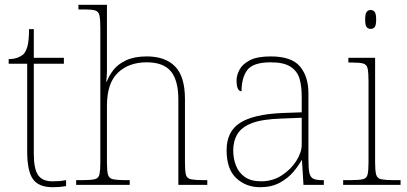

<svg xmlns="http://www.w3.org/2000/svg" viewBox="-20 -780 1717 810"><path d="M201.7 9.8Q143.6 9.8 119.1 -24.2Q94.7 -58.1 94.7 -141.1V-511.2H16.6V-530.8Q37.6 -530.8 53 -536.4Q68.4 -542 78.6 -550.8Q88.9 -561 95.7 -584Q102.5 -608.9 102.5 -657.2H122.6V-536.1H249.5V-511.2H122.6V-131.8Q122.6 -67.9 140.6 -41.5Q158.7 -15.1 200.7 -15.1Q217.8 -15.1 230.2 -16.1Q242.7 -17.1 258.8 -20V4.9Q242.7 7.8 229.2 8.8Q215.8 9.8 201.7 9.8Z M527.3 -20V0H301.3V-20H326.2Q362.3 -20 379.4 -23.9Q396.5 -27.8 399.9 -45.7Q403.3 -63.5 403.3 -94.2V-662.1Q403.3 -697.8 399.4 -715.8Q395.5 -731.9 380.9 -736.1Q366.2 -740.2 336.4 -740.2H311V-759.8H431.2V-481.9Q431.2 -469.2 430.2 -456.5Q429.2 -443.8 428.2 -435.1H430.2Q435.1 -447.8 442.1 -460.4Q449.2 -473.1 459 -485.4Q478 -509.8 512.7 -525.9Q547.4 -542 599.1 -542Q677.2 -542 718.8 -499.5Q760.3 -457 760.3 -361.8V-94.2Q760.3 -60.1 764.2 -43.5Q768.1 -26.9 787.1 -23.4Q806.2 -20 837.4 -20H854.5V0H732.4V-359.9Q732.4 -440.9 700.9 -479Q669.4 -517.1 599.1 -517.1Q523.4 -517.1 477.3 -473.1Q431.2 -429.2 431.2 -334V-94.2Q431.2 -59.1 435.5 -43.5Q439.9 -26.9 458.5 -23.4Q477.1 -20 508.3 -20Z M1077.1 9.8Q1018.1 9.8 977.1 -28.1Q936 -65.9 936 -146Q936 -225.1 992.4 -261.5Q1048.8 -297.9 1169.9 -303.2L1252.9 -306.2V-371.1Q1252.9 -414.1 1244.1 -446.8Q1234.9 -479 1206.5 -498Q1178.2 -517.1 1122.1 -517.1Q1047.9 -517.1 1023.4 -484.6Q999 -452.1 999 -395Q978 -395 978 -440.9Q978 -462.4 990.2 -485.4Q1002 -508.8 1033 -525.4Q1064 -542 1122.1 -542Q1210 -542 1245.6 -499.5Q1281.2 -457 1281.2 -386.2V-109.9Q1281.2 -70.3 1284.7 -53.2Q1288.1 -34.2 1300 -27.1Q1312 -20 1338.9 -20H1346.2V0H1260.3L1253.9 -104H1252Q1240.2 -82 1218.3 -55.7Q1195.8 -28.8 1160.9 -9.5Q1126 9.8 1077.1 9.8ZM1081.1 -15.1Q1129.9 -15.1 1168.5 -40Q1207 -64.9 1230 -101.1Q1252.9 -137.2 1252.9 -169.9V-283.2L1167 -279.8Q1087.9 -277.3 1044.4 -261.2Q1000 -244.6 981.9 -214.8Q963.9 -185.1 963.9 -145Q963.9 -110.8 975.6 -81.5Q986.8 -51.8 1012.9 -33.4Q1039.1 -15.1 1081.1 -15.1Z M1543.9 -658.2Q1532.7 -658.2 1526.6 -666Q1520.5 -673.8 1520.5 -698.2Q1520.5 -721.2 1526.6 -729.5Q1532.7 -737.8 1543.9 -737.8Q1554.7 -737.8 1560.8 -729.5Q1566.9 -721.2 1566.9 -698.2Q1566.9 -674.3 1561 -666Q1554.7 -658.2 1543.9 -658.2ZM1669.9 -20V0H1427.7V-20H1457.5Q1493.7 -20 1510.7 -23.9Q1527.8 -27.8 1531.2 -45.7Q1534.7 -63.5 1534.7 -94.2V-438Q1534.7 -473.6 1530.8 -491.7Q1526.9 -507.8 1512.2 -512Q1497.6 -516.1 1467.8 -516.1H1449.7V-536.1H1562.5V-94.2Q1562.5 -59.1 1566.9 -43.5Q1571.3 -26.9 1589.8 -23.4Q1608.4 -20 1639.6 -20Z"/></svg>

Font: Koh Santepheap Thin
Style: Regular
Weight: 100
Designer: Danh Hong
Version: Version 2.002; ttfautohint (v1.8.3)